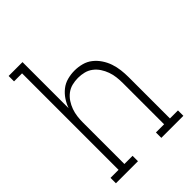

<svg xmlns="http://www.w3.org/2000/svg" viewBox="-215 -832 930 930"><g transform="rotate(-45 250.0 -367.5)"><path d="M19 0V-37H74V-698H19V-735H114V-419Q122 -442 136 -463Q150 -484 169.5 -499.5Q189 -515 213.5 -521.5Q238 -528 263 -528Q288 -528 312.5 -521.5Q337 -515 356.5 -499.5Q376 -484 390 -463Q404 -442 412 -418.5Q420 -395 423 -370Q426 -345 426 -320V-37H481V0H330V-37H386V-320Q386 -341 383.5 -361.5Q381 -382 374 -401.5Q367 -421 355.5 -438.5Q344 -456 327.5 -468.5Q311 -481 291 -486Q271 -491 250 -491Q229 -491 209 -486Q189 -481 172.5 -468.5Q156 -456 144.5 -438.5Q133 -421 126 -401.5Q119 -382 116.5 -361.5Q114 -341 114 -320V-37H170V0Z"/></g></svg>

Font: Iosevka Curly Slab Extralight
Style: Regular
Weight: 200
Monospace: yes
Designer: Belleve Invis
Foundry: Belleve Invis
Version: Version 22.1.2; ttfautohint (v1.8.4)